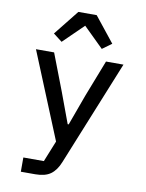

<svg xmlns="http://www.w3.org/2000/svg" viewBox="-103 -843 845 1115"><g transform="rotate(10 320.0 -286.0)"><path d="M475 -516H578L327 103Q307 153 274.5 176.5Q242 200 184 200H99V116H220L270 -8L62 -516H169L252 -300L319 -119H325L391 -300ZM375 -772 493 -624 438 -584 320 -700 201 -584 149 -624 267 -772Z"/></g></svg>

Font: Writer Medium
Style: Regular
Weight: 500
Monospace: yes
Designer: Mike Abbink, Paul van der Laan, Pieter van Rosmalen
Foundry: Bold Monday
Version: Version 2.001 2020